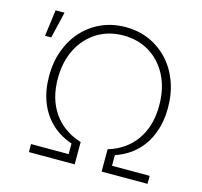

<svg xmlns="http://www.w3.org/2000/svg" viewBox="-106 -854 1023 971"><g transform="rotate(15 405.5 -368.5)"><path d="M126 0V-42H322.8V-97.7Q259.8 -119.1 215.3 -161.6Q170.9 -204.1 147.9 -264.4Q125 -324.7 125 -397.9Q125 -472.2 147.9 -534.2Q170.9 -596.2 212.6 -641.6Q254.4 -687 311.5 -712.2Q368.7 -737.3 436.5 -737.3Q504.4 -737.3 561.3 -712.2Q618.2 -687 659.9 -641.6Q701.7 -596.2 724.6 -534.2Q747.6 -472.2 747.6 -397.9Q747.6 -324.7 724.6 -264.4Q701.7 -204.1 657.5 -161.6Q613.3 -119.1 549.8 -97.7V-42H747.1V0H506.8V-116.7Q601.1 -145.5 651.4 -218.5Q701.7 -291.5 701.7 -397.9Q701.7 -485.8 668 -552.5Q634.3 -619.1 574.5 -656.2Q514.6 -693.4 436.5 -693.4Q358.4 -693.4 298.6 -656Q238.8 -618.7 204.8 -552.2Q170.9 -485.8 170.9 -397.9Q170.9 -291.5 221.4 -218.8Q272 -146 365.7 -116.7V0ZM52.7 -589.4 70.8 -727.5H117.7L85 -589.4Z"/></g></svg>

Font: Inter 17pt ExtraLight
Style: Regular
Weight: 250
Version: Version 4.001;git-66647c0bb